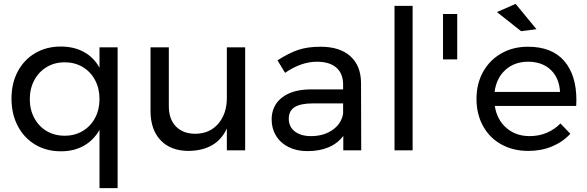

<svg xmlns="http://www.w3.org/2000/svg" viewBox="-20 -772 3016 986"><path d="M584 -529V194H491V-105Q461 -52 410.5 -23.5Q360 5 293 5Q218 5 160.5 -29.5Q103 -64 71 -125.5Q39 -187 39 -266Q39 -344 71 -404.5Q103 -465 160.5 -499Q218 -533 292 -533Q360 -533 411 -505Q462 -477 491 -424V-529ZM491 -263Q491 -318 468 -361Q445 -404 404.5 -428Q364 -452 312 -452Q260 -452 219.5 -427.5Q179 -403 156 -360Q133 -317 133 -263Q133 -209 156 -166Q179 -123 219.5 -99Q260 -75 312 -75Q364 -75 404.5 -99Q445 -123 468 -166Q491 -209 491 -263Z M1239 -529V0H1145V-112Q1093 1 949 3Q857 3 805 -51.5Q753 -106 753 -202V-529H847V-227Q847 -160 883.5 -122.5Q920 -85 984 -85Q1058 -86 1101.5 -137.5Q1145 -189 1145 -269V-529Z M1743 0V-74Q1684 4 1558 4Q1503 4 1461.5 -17Q1420 -38 1397.5 -75Q1375 -112 1375 -158Q1375 -229 1427.5 -270.5Q1480 -312 1574 -313H1742V-338Q1742 -394 1707.5 -424.5Q1673 -455 1607 -455Q1527 -455 1444 -398L1405 -462Q1462 -499 1510.5 -515.5Q1559 -532 1626 -532Q1725 -532 1779 -483.5Q1833 -435 1834 -348L1835 0ZM1742 -188V-241H1587Q1524 -241 1493.5 -222Q1463 -203 1463 -162Q1463 -121 1494 -97Q1525 -73 1577 -73Q1642 -73 1687.5 -104.5Q1733 -136 1742 -188Z M2006 -742H2099V0H2006Z M2255 -700H2328V-467H2255Z M2940 -258Q2940 -238 2939 -228H2521Q2532 -157 2580.5 -115Q2629 -73 2700 -73Q2747 -73 2787.5 -90Q2828 -107 2858 -138L2909 -85Q2870 -43 2815 -20Q2760 3 2693 3Q2615 3 2554.5 -30.5Q2494 -64 2460.5 -125Q2427 -186 2427 -264Q2427 -342 2460.5 -402.5Q2494 -463 2554 -497.5Q2614 -532 2691 -532Q2814 -532 2877 -459.5Q2940 -387 2940 -258ZM2856 -300Q2852 -372 2808 -413.5Q2764 -455 2692 -455Q2622 -455 2575.5 -413Q2529 -371 2520 -300ZM2628 -752 2735 -622 2656 -612 2532 -710Z"/></svg>

Font: Montserrat
Style: Regular
Weight: 400
Designer: Julieta Ulanovsky
Foundry: Julieta Ulanovsky
Version: Version 6.001